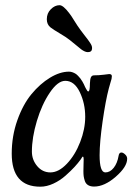

<svg xmlns="http://www.w3.org/2000/svg" viewBox="-20 -702 507 735"><path d="M247.1 -548.8Q232.9 -560.1 208.7 -574.2Q184.6 -588.4 173.8 -596.7Q159.2 -607.9 159.2 -628.4Q159.2 -651.4 174.6 -666.7Q189.9 -682.1 208 -682.1Q221.7 -682.1 244.1 -652.8Q251.5 -644 263.9 -623.5Q276.4 -603 289.1 -585.9Q295.4 -577.1 303.7 -566.7Q312 -556.2 316.2 -550.5Q320.3 -544.9 324.7 -538.3Q329.1 -531.7 330.8 -527.1Q332.5 -522.5 332.5 -517.6Q332.5 -502.4 316.4 -502.4Q309.6 -502.4 302.7 -505.9Q295.9 -509.3 290.5 -513.4Q285.2 -517.6 271.7 -528.8Q258.3 -540 247.1 -548.8ZM466.8 -94.2Q466.8 -63.5 423.3 -25.6Q379.9 12.2 340.3 12.2Q326.2 12.2 317.1 6.6Q308.1 1 304.7 -9.5Q301.3 -20 300.3 -27.6Q299.3 -35.2 299.3 -46.9Q299.3 -55.2 299.8 -72Q300.3 -88.9 300.3 -92.8Q300.3 -102.5 296.9 -102.5Q295.9 -102.5 294.9 -101.1Q293.9 -99.6 292.2 -96.7Q290.5 -93.8 289.1 -91.8Q278.8 -77.6 265.1 -62.7Q251.5 -47.9 230.5 -29.3Q209.5 -10.7 184.1 1Q158.7 12.7 134.3 12.7Q24.9 12.7 24.9 -113.8Q24.9 -181.2 46.4 -241.7Q67.9 -302.2 100.6 -341.8Q133.3 -381.3 171.4 -404.5Q209.5 -427.7 244.1 -427.7Q251 -427.7 257.6 -425.3Q264.2 -422.9 269 -419.9Q273.9 -417 279.3 -411.1Q284.7 -405.3 287.8 -401.4Q291 -397.5 295.4 -389.9Q299.8 -382.3 301 -379.6Q302.2 -377 305.7 -369.1L309.6 -361.8Q313 -355.5 314.5 -353.8Q315.9 -352.1 318.4 -352.1Q324.2 -352.1 324.2 -382.3Q324.7 -398.9 328.1 -406.2Q331.5 -413.6 340.3 -413.6Q358.4 -413.6 377.4 -416Q396.5 -418.5 397.9 -418.5Q408.2 -418.5 408.2 -410.2Q408.2 -405.3 407 -399.9Q405.8 -394.5 402.3 -383.8Q398.9 -373 396.5 -363.3Q384.3 -317.4 372.8 -237.5Q361.3 -157.7 361.3 -107.9Q361.3 -42 383.3 -42Q401.4 -42 415.3 -59.6Q429.2 -77.1 434.1 -106Q436 -118.2 444.8 -118.2Q451.7 -118.2 460.4 -109.4Q466.8 -103 466.8 -94.2ZM230 -392.6Q201.2 -392.6 170.7 -347.4Q140.1 -302.2 121.1 -238.8Q102.1 -175.3 102.1 -121.6Q102.1 -90.3 122.3 -66.2Q142.6 -42 172.9 -42Q204.6 -42 236.1 -75.2Q267.6 -108.4 286.9 -158.2Q306.2 -208 306.2 -254.9Q306.2 -306.2 285.4 -349.4Q264.6 -392.6 230 -392.6Z"/></svg>

Font: Cooper*
Style: Italic
Weight: 400
Italic angle: -7°
Designer: Owen Earl
Foundry: indestructible type*
Version: Version 0.001